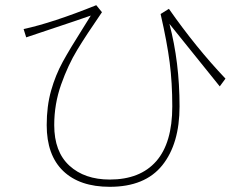

<svg xmlns="http://www.w3.org/2000/svg" viewBox="-20 -640 960 740"><path d="M633 -548Q672 -400 672 -230Q672 -86 605.5 -3Q539 80 403 80Q287 80 223.5 19Q160 -42 160 -158Q160 -231 177 -291Q194 -351 222 -402Q250 -453 302 -535L330 -580L266 -558Q178 -528 81 -496L71 -528Q182 -552 351 -620L373 -593Q313 -506 277.5 -447.5Q242 -389 215.5 -314Q189 -239 189 -158Q189 -55 247.5 -1.5Q306 52 403 52Q520 52 582 -18.5Q644 -89 644 -230Q644 -321 634 -399Q624 -477 599 -586L631 -606Q735 -457 849 -337L827 -307Z"/></svg>

Font: LINE Seed Sans KR Thin
Style: Regular
Weight: 250
Designer: LINE BX Design & Sandoll Inc & Dalton Maag Ltd
Foundry: Sandoll Inc.
Version: Version 1.000